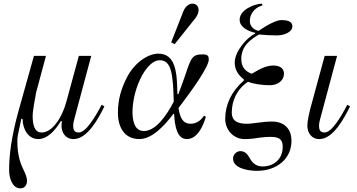

<svg xmlns="http://www.w3.org/2000/svg" viewBox="-20 -750 1958 1052"><path d="M30 182C30 225 47 282 92 282C118 282 128 260 128 241C128 223 121 206 111 185C94 150 75 105 75 24C75 12 76 -1 79 -15L97 -100L104 -97C104 -43 135 12 189 12C243 12 286 -41 313 -86L320 -84C318 -77 317 -71 317 -62C317 -23 339 12 383 12C460 12 521 -104 552 -167L537 -176C499 -104 450 -24 411 -24C384 -24 381 -44 381 -62C381 -74 385 -90 388 -101L480 -444H412L344 -194C319 -101 265 -24 208 -24C167 -24 159 -70 159 -116C159 -142 174 -223 178 -244L232 -444H166L82 -144C42 0 30 100 30 182Z M918 -518 937 -508 1043 -641C1054 -654 1068 -673 1068 -695C1068 -711 1060 -730 1033 -730C1017 -730 996 -716 985 -689ZM626 -132C626 -64 654 12 744 12C811 12 878 -57 930 -126H934C938 -57 950 12 1004 12C1067 12 1098 -75 1108 -110L1098 -116C1084 -96 1062 -72 1024 -72C984 -72 967 -101 958 -158L979 -186C1030 -254 1124 -383 1124 -424C1124 -442 1119 -452 1092 -452C1034 -452 1028 -437 995 -338C982 -300 968 -262 957 -234H952C950 -344 946 -456 848 -456C787 -456 714 -402 675 -325C645 -266 626 -206 626 -132ZM706 -136C706 -180 716 -237 736 -288C765 -363 810 -420 856 -420C922 -420 928 -335 932 -193C893 -118 834 -32 768 -32C712 -32 706 -101 706 -136Z M1214 -98C1214 -42 1256 12 1320 12C1345 12 1371 10 1396 5C1420 2 1439 0 1458 0C1495 0 1529 3 1529 54C1529 127 1475 162 1419 162C1381 162 1362 141 1348 116C1337 96 1323 78 1296 78C1282 78 1257 91 1257 119C1257 171 1335 186 1389 186C1494 186 1577 122 1577 22C1577 -45 1537 -84 1470 -84C1445 -84 1417 -81 1395 -78C1373 -75 1351 -72 1332 -72C1286 -72 1250 -84 1250 -134C1250 -198 1278 -262 1339 -302C1370 -289 1423 -283 1458 -283C1502 -283 1536 -309 1536 -346C1536 -374 1516 -391 1477 -391C1443 -391 1409 -376 1360 -346C1331 -355 1302 -378 1302 -426C1302 -502 1359 -537 1399 -561C1425 -558 1471 -556 1498 -556C1535 -556 1582 -573 1582 -606C1582 -636 1548 -640 1520 -640C1496 -640 1444 -614 1397 -581C1369 -586 1349 -608 1349 -634C1349 -685 1388 -713 1418 -720L1415 -730C1368 -728 1293 -694 1293 -642C1293 -600 1342 -578 1379 -570L1377 -565C1334 -546 1266 -469 1266 -407C1266 -367 1287 -337 1316 -315V-309C1247 -248 1214 -176 1214 -98Z M1664 -62C1664 -23 1686 12 1730 12C1806 12 1866 -103 1898 -167L1883 -176C1845 -104 1797 -24 1758 -24C1731 -24 1728 -44 1728 -62C1728 -74 1732 -90 1735 -101L1827 -444H1759L1679 -150C1675 -135 1664 -86 1664 -62Z"/></svg>

Font: Old Standard
Style: Italic
Weight: 400
Italic angle: -15.2°
Designer: Alexey Kryukov <alexios@thessalonica.org.ru>
Version: Version 2.0